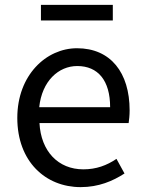

<svg xmlns="http://www.w3.org/2000/svg" viewBox="-20 -755 594 788"><path d="M311 13C385 13 443 -12 491 -43L458 -103C418 -76 375 -60 322 -60C219 -60 148 -134 142 -250H508C510 -263 512 -282 512 -302C512 -457 434 -557 296 -557C170 -557 51 -447 51 -271C51 -92 167 13 311 13ZM141 -315C152 -422 220 -484 297 -484C382 -484 432 -425 432 -315ZM148 -671H443V-735H148Z"/></svg>

Font: Source Han Sans KR Regular
Style: Regular
Weight: 400
Designer: Ryoko NISHIZUKA (kana & ideographs); Paul D. Hunt (Latin, Greek & Cyrillic); Wenlong ZHANG (bopomofo); Sandoll Communica
Foundry: Adobe Systems Incorporated
Version: Version 1.004;PS 1.004;hotconv 1.0.82;makeotf.lib2.5.63406